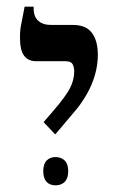

<svg xmlns="http://www.w3.org/2000/svg" viewBox="-20 -667 364 577"><path d="M146 -263 111 -300 142 -336Q178 -378 190.5 -402.5Q203 -427 203 -452Q203 -466 198 -474.5Q193 -483 177 -483H89Q65 -483 52.5 -499.5Q40 -516 40 -555Q40 -566 41 -576.5Q42 -587 45.5 -603Q49 -619 54 -647H81V-643Q81 -617 95 -604.5Q109 -592 134 -592H200Q238 -592 256 -568.5Q274 -545 274 -502Q274 -472 265.5 -442.5Q257 -413 242.5 -387Q228 -361 211 -340ZM147 -110Q130 -110 120 -120.5Q110 -131 110 -153Q110 -174 120 -184.5Q130 -195 147 -195Q164 -195 174.5 -184.5Q185 -174 185 -153Q185 -131 174.5 -120.5Q164 -110 147 -110Z"/></svg>

Font: Noto Serif Hebrew
Style: Regular
Weight: 400
Designer: Monotype Design Team
Foundry: Monotype Imaging Inc.
Version: Version 2.003